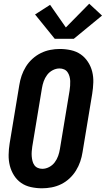

<svg xmlns="http://www.w3.org/2000/svg" viewBox="-20 -1007 570 1035"><path d="M207 8Q176 8 146.5 1.5Q117 -5 94 -21Q71 -37 55.5 -61.5Q40 -86 33 -114Q26 -142 26.5 -172.5Q27 -203 32 -234L84 -548Q88 -574 96.5 -599Q105 -624 119.5 -647.5Q134 -671 155 -690Q176 -709 200.5 -721Q225 -733 251 -738Q277 -743 302 -743Q333 -743 362.5 -736.5Q392 -730 415 -714Q438 -698 454 -673.5Q470 -649 477 -621Q484 -593 483 -562.5Q482 -532 477 -501L425 -187Q421 -161 412.5 -136Q404 -111 389.5 -87.5Q375 -64 354.5 -45Q334 -26 309.5 -14Q285 -2 258.5 3Q232 8 207 8ZM208 -97Q227 -97 245 -106.5Q263 -116 275 -132Q287 -148 293.5 -166.5Q300 -185 303 -204L355 -518Q357 -531 358 -544.5Q359 -558 358.5 -570.5Q358 -583 354.5 -595.5Q351 -608 344 -618Q337 -628 325.5 -633Q314 -638 301 -638Q282 -638 264 -628.5Q246 -619 234 -603Q222 -587 215.5 -568.5Q209 -550 206 -531L154 -217Q152 -204 151 -190.5Q150 -177 151 -164.5Q152 -152 155 -139.5Q158 -127 165 -117Q172 -107 183.5 -102Q195 -97 208 -97ZM378 -798H275L169 -929L250 -981L335 -859L461 -987L530 -923Z"/></svg>

Font: Iosevka SS04 Extrabold
Style: Italic
Weight: 800
Italic angle: -9°
Monospace: yes
Designer: Belleve Invis
Foundry: Belleve Invis
Version: Version 19.0.0; ttfautohint (v1.8.4)